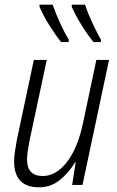

<svg xmlns="http://www.w3.org/2000/svg" viewBox="-20 -787 499 817"><path d="M146 10Q198 10 237 -23Q276 -56 299 -96H302L287 0H331L444 -532H390L333 -262Q310 -155 264 -96.5Q218 -38 162 -38Q95 -38 95 -109Q95 -126 98.5 -147Q102 -168 106 -190L179 -532H124L52 -193Q48 -170 44 -145Q40 -120 40 -101Q40 10 146 10ZM240 -608H272L273 -617Q254 -649 235.5 -689.5Q217 -730 204 -767H148V-759Q162 -724 189 -681Q216 -638 240 -608ZM378 -608H409L410 -617Q391 -651 372.5 -690.5Q354 -730 342 -767H286L285 -759Q300 -724 326.5 -681Q353 -638 378 -608Z"/></svg>

Font: Noto Sans Display SemiCondensed Light
Style: Italic
Weight: 300
Width: 4
Italic angle: -12°
Designer: Monotype Design Team
Foundry: Monotype Imaging Inc.
Version: Version 1.900